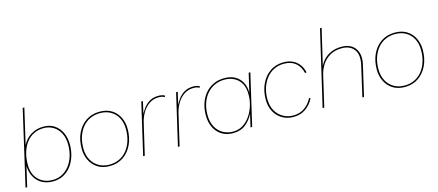

<svg xmlns="http://www.w3.org/2000/svg" viewBox="-52 -1261 4113 1801"><g transform="rotate(-15 2004.5 -360.0)"><path d="M336 -510Q399 -510 443 -480Q487 -450 510.5 -399Q534 -348 534 -285Q534 -225 517.5 -172Q501 -119 470 -78Q439 -37 394 -13.5Q349 10 292 10Q229 10 184 -16.5Q139 -43 114.5 -89Q90 -135 88 -195L43 0H27L195 -730H211L131 -385Q161 -445 215 -477.5Q269 -510 336 -510ZM293 -4Q344 -4 385 -25.5Q426 -47 456 -85.5Q486 -124 502 -175Q518 -226 518 -286Q518 -351 494 -398Q470 -445 428.5 -470.5Q387 -496 335 -496Q280 -496 237 -474Q194 -452 164 -412Q134 -372 118.5 -318.5Q103 -265 103 -203Q103 -111 155.5 -57.5Q208 -4 293 -4Z M845 9Q776 9 728 -21.5Q680 -52 655 -103.5Q630 -155 630 -216Q630 -302 661.5 -368Q693 -434 749.5 -471.5Q806 -509 881 -509Q951 -509 998.5 -478.5Q1046 -448 1070.5 -397.5Q1095 -347 1095 -285Q1095 -200 1063.5 -133.5Q1032 -67 976 -29Q920 9 845 9ZM845 -5Q897 -5 940 -25Q983 -45 1014 -82.5Q1045 -120 1062 -171.5Q1079 -223 1079 -285Q1079 -349 1054.5 -396Q1030 -443 985.5 -469Q941 -495 881 -495Q829 -495 785.5 -475Q742 -455 711 -417.5Q680 -380 663 -329Q646 -278 646 -216Q646 -153 671 -105.5Q696 -58 741 -31.5Q786 -5 845 -5Z M1169 0 1285 -500H1301L1266 -349L1261 -356Q1280 -399 1306 -434Q1332 -469 1368 -489.5Q1404 -510 1453 -510Q1471 -510 1487.5 -506.5Q1504 -503 1515 -495L1508 -482Q1498 -490 1483 -493Q1468 -496 1451 -496Q1400 -496 1360 -469Q1320 -442 1293.5 -397.5Q1267 -353 1255 -300L1185 0Z M1507 0 1623 -500H1639L1604 -349L1599 -356Q1618 -399 1644 -434Q1670 -469 1706 -489.5Q1742 -510 1791 -510Q1809 -510 1825.5 -506.5Q1842 -503 1853 -495L1846 -482Q1836 -490 1821 -493Q1806 -496 1789 -496Q1738 -496 1698 -469Q1658 -442 1631.5 -397.5Q1605 -353 1593 -300L1523 0Z M2041 10Q1977 10 1931 -19.5Q1885 -49 1860.5 -100Q1836 -151 1836 -217Q1836 -279 1853.5 -332Q1871 -385 1904.5 -425Q1938 -465 1985.5 -487.5Q2033 -510 2092 -510Q2154 -510 2197 -485.5Q2240 -461 2263 -417Q2286 -373 2285 -316L2328 -500H2344L2228 0H2212L2241 -126Q2214 -69 2165 -29.5Q2116 10 2041 10ZM2045 -4Q2098 -4 2140 -30Q2182 -56 2212 -99.5Q2242 -143 2258 -195.5Q2274 -248 2274 -302Q2274 -372 2248 -414.5Q2222 -457 2180.5 -476.5Q2139 -496 2091 -496Q2037 -496 1993.5 -475.5Q1950 -455 1918 -417.5Q1886 -380 1869 -329Q1852 -278 1852 -216Q1852 -149 1877.5 -101.5Q1903 -54 1947 -29Q1991 -4 2045 -4Z M2629 10Q2569 10 2521 -17.5Q2473 -45 2445 -95.5Q2417 -146 2417 -214Q2417 -296 2447.5 -363Q2478 -430 2534.5 -470Q2591 -510 2669 -510Q2717 -510 2754.5 -492.5Q2792 -475 2817.5 -442.5Q2843 -410 2853 -363L2838 -360Q2824 -424 2780.5 -460Q2737 -496 2669 -496Q2613 -496 2569.5 -474Q2526 -452 2495.5 -413Q2465 -374 2449 -324Q2433 -274 2433 -217Q2433 -150 2459.5 -102.5Q2486 -55 2531 -29.5Q2576 -4 2632 -4Q2695 -4 2742 -38.5Q2789 -73 2814 -125L2826 -118Q2799 -62 2748.5 -26Q2698 10 2629 10Z M2912 0 3082 -730H3098L3011 -360L3007 -361Q3023 -403 3053 -436.5Q3083 -470 3128 -490Q3173 -510 3231 -510Q3290 -510 3329 -484Q3368 -458 3383 -409.5Q3398 -361 3382 -294L3314 0H3298L3365 -292Q3388 -391 3349 -443.5Q3310 -496 3230 -496Q3164 -496 3116.5 -469Q3069 -442 3039.5 -397.5Q3010 -353 2998 -301L2928 0Z M3711 9Q3642 9 3594 -21.5Q3546 -52 3521 -103.5Q3496 -155 3496 -216Q3496 -302 3527.5 -368Q3559 -434 3615.5 -471.5Q3672 -509 3747 -509Q3817 -509 3864.5 -478.5Q3912 -448 3936.5 -397.5Q3961 -347 3961 -285Q3961 -200 3929.5 -133.5Q3898 -67 3842 -29Q3786 9 3711 9ZM3711 -5Q3763 -5 3806 -25Q3849 -45 3880 -82.5Q3911 -120 3928 -171.5Q3945 -223 3945 -285Q3945 -349 3920.5 -396Q3896 -443 3851.5 -469Q3807 -495 3747 -495Q3695 -495 3651.5 -475Q3608 -455 3577 -417.5Q3546 -380 3529 -329Q3512 -278 3512 -216Q3512 -153 3537 -105.5Q3562 -58 3607 -31.5Q3652 -5 3711 -5Z"/></g></svg>

Font: Work Sans Thin
Style: Italic
Weight: 250
Italic angle: -13°
Designer: Wei Huang
Foundry: Wei Huang
Version: Version 2.012